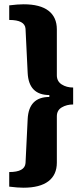

<svg xmlns="http://www.w3.org/2000/svg" viewBox="-20 -711 383 895"><path d="M90 -691Q167 -691 206 -661Q245 -631 245 -574V-360Q245 -332 267.5 -317.5Q290 -303 321 -303V-224Q291 -224 268 -210.5Q245 -197 245 -169V47Q245 104 205.5 134Q166 164 89 164Q63 164 23 159V91Q96 91 99 49L109 -156Q114 -259 210 -259V-268Q114 -268 109 -371L99 -577Q96 -618 23 -618V-686Q63 -691 90 -691Z"/></svg>

Font: Chivo Black
Style: Regular
Weight: 900
Designer: Hector Gatti
Foundry: Omnibus-Type
Version: Version 1.007